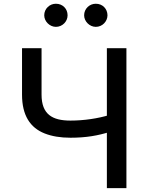

<svg xmlns="http://www.w3.org/2000/svg" viewBox="-20 -978 765 998"><path d="M94.5 -486.2C94.5 -378.6 136.4 -314.3 212 -284.4C249.6 -269.5 294.4 -262.1 346.2 -262.1C428.3 -262.1 489.7 -273.4 550.4 -292.3V-380.7C489.7 -362.2 416.9 -351.2 346.2 -351.2C252.1 -351.2 196 -383.5 196 -486.2V-727.3H94.5ZM535.5 0H637.1V-727.3H535.5ZM270.6 -838.4C305 -838.4 331.3 -866.8 331.3 -898.4C331.3 -932.9 305 -958.8 270.6 -958.5C238.3 -958.8 209.9 -932.9 209.9 -898.4C209.9 -866.8 238.3 -838.4 270.6 -838.4ZM478 -838.4C512.4 -838.4 538.4 -866.8 538.7 -898.4C538.4 -932.9 512.4 -958.8 478 -958.5C445.7 -958.8 417.3 -932.9 417.3 -898.4C417.3 -866.8 445.7 -838.4 478 -838.4Z"/></svg>

Font: Inter 465
Style: Regular
Weight: 400
Designer: Rasmus Andersson
Foundry: rsms
Version: Version 3.019;Glyphs 3.1.2 (3151)